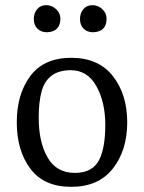

<svg xmlns="http://www.w3.org/2000/svg" viewBox="-20 -714 557 744"><path d="M97.5 -60.5Q45 -131 45 -240Q45 -349 97.5 -419.5Q150 -490 256 -490Q362 -490 417.5 -419Q473 -348 473 -240Q473 -132 417.5 -61Q362 10 256 10Q150 10 97.5 -60.5ZM366 -98Q388 -144 388 -231Q388 -318 353.5 -380Q319 -442 254 -442Q166 -442 142 -363Q130 -321 130 -258Q130 -163 164.5 -103.5Q199 -44 270 -44Q341 -44 366 -98ZM214 -642Q214 -591 162 -589Q139 -589 125 -603Q111 -617 111 -640Q111 -663 124 -678.5Q137 -694 159 -694Q181 -694 197.5 -678.5Q214 -663 214 -642ZM393 -642Q393 -591 341 -589Q318 -589 304 -603Q290 -617 290 -640Q290 -663 303 -678.5Q316 -694 338 -694Q360 -694 376.5 -678.5Q393 -663 393 -642Z"/></svg>

Font: Esteban
Style: Regular
Weight: 400
Designer: Angelica Diaz Rivera
Foundry: Angelica Diaz Rivera
Version: Version 1.002